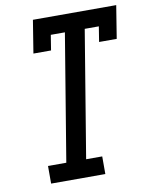

<svg xmlns="http://www.w3.org/2000/svg" viewBox="-83 -796 670 858"><g transform="rotate(-10 252.0 -367.5)"><path d="M79 0V-80H162L257 -655H193L182 -586H102L126 -735H504L480 -586H400L411 -655H347L252 -80H325V0Z"/></g></svg>

Font: Iosevka Curly Slab Medium
Style: Italic
Weight: 500
Italic angle: -9°
Monospace: yes
Designer: Belleve Invis
Foundry: Belleve Invis
Version: Version 22.1.2; ttfautohint (v1.8.4)